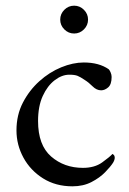

<svg xmlns="http://www.w3.org/2000/svg" viewBox="-20 -648 453 676"><path d="M192 -579Q192 -599 206.5 -613.5Q221 -628 241 -628Q261 -628 275.5 -613.5Q290 -599 290 -579Q290 -559 275.5 -544.5Q261 -530 241 -530Q221 -530 206.5 -544.5Q192 -559 192 -579ZM373 -377Q373 -351 361 -340.5Q349 -330 336 -330Q320 -330 306 -344Q292 -358 279 -366Q263 -377 253 -381Q243 -385 224 -385Q198 -385 172.5 -365.5Q147 -346 130.5 -310Q114 -274 114 -222Q114 -137 160 -97Q206 -57 272 -57Q313 -57 339.5 -76Q366 -95 376 -106Q377 -106 380.5 -102.5Q384 -99 384 -93Q384 -85 378 -75Q369 -61 350 -41.5Q331 -22 302 -7Q273 8 235 8Q176 8 131.5 -20Q87 -48 62.5 -93Q38 -138 38 -189Q38 -243 60.5 -286.5Q83 -330 118.5 -362Q154 -394 195.5 -411Q237 -428 275 -428Q329 -428 363 -404Q366 -401 369.5 -393Q373 -385 373 -377Z"/></svg>

Font: Amiri
Style: Regular
Weight: 400
Designer: Khaled Hosny
Version: Version 0.114